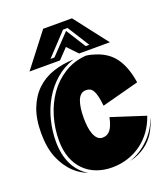

<svg xmlns="http://www.w3.org/2000/svg" viewBox="-168 -1071 1040 1190"><g transform="rotate(-20 352.5 -476.5)"><path d="M509 -693Q591 -667 633.5 -605Q676 -543 691 -443L446 -378Q442 -416 436 -441Q430 -466 421.5 -480.5Q413 -495 401.5 -500.5Q390 -506 375 -506Q355 -506 341.5 -494Q328 -482 320 -461Q312 -440 308 -411.5Q304 -383 304 -350Q304 -318 307.5 -290Q311 -262 319.5 -240.5Q328 -219 341 -206.5Q354 -194 374 -194Q406 -194 425.5 -219.5Q445 -245 456 -299L679 -227Q661 -174 630.5 -132Q600 -90 560 -61Q520 -32 471 -16Q422 0 367 0Q313 0 266.5 -17Q220 -34 185.5 -68Q151 -102 131.5 -152.5Q112 -203 112 -270Q112 -349 134.5 -425Q157 -501 199.5 -561.5Q242 -622 305 -661.5Q368 -701 449 -707Q466 -705 480.5 -701.5Q495 -698 509 -693ZM128 -73Q80 -118 52 -185.5Q24 -253 24 -350Q24 -444 50.5 -511.5Q77 -579 123.5 -623Q170 -667 233 -688Q296 -709 369 -711Q301 -689 249 -644Q197 -599 162 -539Q127 -479 109.5 -409.5Q92 -340 92 -270Q92 -183 123.5 -118.5Q155 -54 215 -19Q165 -38 128 -73ZM664 -135Q643 -93 606.5 -60.5Q570 -28 515 -8L482 1Q557 -25 612.5 -80.5Q668 -136 695 -212Q690 -192 682 -173Q674 -154 664 -135ZM217 -18Q215 -18 217 -18ZM414 -734 351 -800 288 -734H87L257 -954H447L617 -734ZM401 -907H371L236 -763H262L386 -893L468 -763H492Z"/></g></svg>

Font: J.M. Nexus Grotesque
Style: Regular
Weight: 900
Designer: deFharo
Foundry: deFharo
Version: Version 3.003